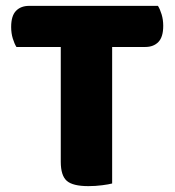

<svg xmlns="http://www.w3.org/2000/svg" viewBox="-20 -626 596 654"><path d="M518 -606Q525 -595 530.5 -577Q536 -559 536 -538Q536 -500 519.5 -483Q503 -466 475 -466H362V-1Q351 2 328 5Q305 8 281 8Q228 8 207.5 -10Q187 -28 187 -75V-466H36Q29 -477 23.5 -495Q18 -513 18 -534Q18 -572 34.5 -589Q51 -606 79 -606H518Z"/></svg>

Font: Baloo 2 ExtraBold
Style: Regular
Weight: 800
Designer: Sarang Kulkarni and Ek Type
Foundry: Ek Type
Version: Version 1.640;hotconv 1.0.111;makeotfexe 2.5.65597; ttfautoh